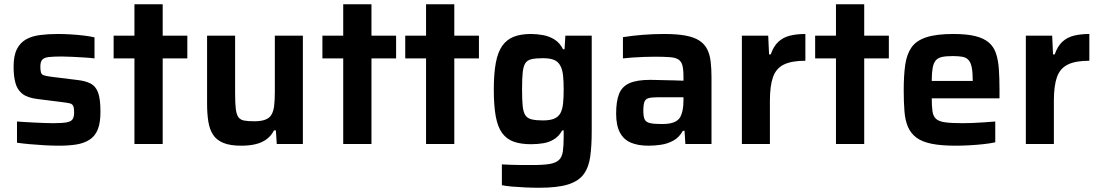

<svg xmlns="http://www.w3.org/2000/svg" viewBox="-20 -678 5174 904"><path d="M258 8Q227 8 191.5 6Q156 4 122 1Q88 -2 60 -6V-106Q75 -105 95.5 -103.5Q116 -102 140 -101Q164 -100 187 -99Q210 -98 230 -98Q276 -98 296.5 -102.5Q317 -107 323 -118.5Q329 -130 329 -149Q329 -169 325 -178.5Q321 -188 310 -191Q299 -194 274 -197L155 -212Q108 -218 84.5 -237Q61 -256 52.5 -288Q44 -320 44 -364Q44 -416 59.5 -446.5Q75 -477 102.5 -492.5Q130 -508 168.5 -513Q207 -518 252 -518Q282 -518 314 -516Q346 -514 375.5 -510.5Q405 -507 425 -502V-403Q402 -406 374 -407.5Q346 -409 319 -410.5Q292 -412 271 -412Q233 -412 210.5 -409.5Q188 -407 179 -397Q170 -387 170 -364Q170 -346 173 -336.5Q176 -327 186 -323.5Q196 -320 218 -317L347 -301Q382 -297 406 -285Q430 -273 441.5 -243Q453 -213 453 -152Q453 -99 440 -67.5Q427 -36 400.5 -19.5Q374 -3 338.5 2.5Q303 8 258 8Z M613 0V-403H515V-510H613V-658H746V-510H862V-403H746V0Z M1116 8Q1064 8 1032 -5Q1000 -18 983.5 -43Q967 -68 961 -105Q955 -142 955 -191V-510H1087V-240Q1087 -194 1090 -167Q1093 -140 1102 -127Q1111 -114 1129 -110.5Q1147 -107 1177 -107Q1209 -107 1229 -114.5Q1249 -122 1258.5 -138.5Q1268 -155 1271 -181.5Q1274 -208 1274 -246V-510H1406V0H1283L1279 -64H1270Q1258 -40 1236.5 -23.5Q1215 -7 1185 0.5Q1155 8 1116 8Z M1596 0V-403H1498V-510H1596V-658H1729V-510H1845V-403H1729V0Z M1986 0V-403H1888V-510H1986V-658H2119V-510H2235V-403H2119V0Z M2519 206Q2487 206 2453.5 204.5Q2420 203 2391 200.5Q2362 198 2343 194V96Q2363 97 2388 98Q2413 99 2439 99Q2465 99 2487 99Q2539 99 2568 94Q2597 89 2611.5 75.5Q2626 62 2630 35.5Q2634 9 2634 -34V-64H2627Q2613 -38 2590.5 -23.5Q2568 -9 2540.5 -4Q2513 1 2480 1Q2432 1 2398.5 -11Q2365 -23 2344 -52Q2323 -81 2314 -131Q2305 -181 2305 -256Q2305 -332 2314.5 -382.5Q2324 -433 2345 -462.5Q2366 -492 2399 -505Q2432 -518 2480 -518Q2509 -518 2538 -512.5Q2567 -507 2591.5 -491.5Q2616 -476 2631 -446H2638L2642 -510H2766V-60Q2766 9 2759 59.5Q2752 110 2728 142.5Q2704 175 2654.5 190.5Q2605 206 2519 206ZM2536 -111Q2569 -111 2588.5 -119Q2608 -127 2618 -144Q2628 -162 2631 -190Q2634 -218 2634 -257Q2634 -295 2631 -323Q2628 -351 2618 -369Q2608 -388 2588.5 -396Q2569 -404 2536 -404Q2503 -404 2483 -399.5Q2463 -395 2453.5 -380.5Q2444 -366 2441 -336.5Q2438 -307 2438 -257Q2438 -207 2441 -178.5Q2444 -150 2453.5 -135.5Q2463 -121 2483 -116Q2503 -111 2536 -111Z M3033 8Q2984 8 2950 -6.5Q2916 -21 2898.5 -54.5Q2881 -88 2881 -143Q2881 -202 2895 -236.5Q2909 -271 2944 -286.5Q2979 -302 3041 -302Q3051 -302 3069 -301.5Q3087 -301 3110 -300.5Q3133 -300 3156 -299.5Q3179 -299 3198 -298V-318Q3198 -351 3193 -370Q3188 -389 3174 -398Q3160 -407 3133 -409Q3106 -411 3063 -411Q3041 -411 3012 -410Q2983 -409 2956 -407Q2929 -405 2913 -403V-503Q2956 -510 3006 -514Q3056 -518 3107 -518Q3167 -518 3207.5 -510.5Q3248 -503 3272.5 -487Q3297 -471 3309.5 -446.5Q3322 -422 3326 -388.5Q3330 -355 3330 -312V0H3207L3203 -62H3195Q3178 -31 3150.5 -16Q3123 -1 3092.5 3.5Q3062 8 3033 8ZM3096 -94Q3118 -94 3134.5 -97Q3151 -100 3163.5 -107.5Q3176 -115 3183 -127Q3190 -140 3194 -159Q3198 -178 3198 -205V-220H3077Q3049 -220 3034 -216Q3019 -212 3014 -198Q3009 -184 3009 -156Q3009 -130 3015 -116.5Q3021 -103 3040 -98.5Q3059 -94 3096 -94Z M3473 0V-510H3597L3601 -422H3609Q3622 -460 3644.5 -481Q3667 -502 3699 -510Q3731 -518 3772 -518V-392Q3707 -392 3670.5 -374Q3634 -356 3619.5 -315Q3605 -274 3605 -204V0Z M3916 0V-403H3818V-510H3916V-658H4049V-510H4165V-403H4049V0Z M4480 8Q4412 8 4367 -1Q4322 -10 4295.5 -29.5Q4269 -49 4255.5 -79.5Q4242 -110 4238.5 -153.5Q4235 -197 4235 -254Q4235 -322 4242 -372Q4249 -422 4271.5 -454.5Q4294 -487 4341.5 -502.5Q4389 -518 4468 -518Q4532 -518 4572 -508Q4612 -498 4635.5 -478Q4659 -458 4669.5 -426.5Q4680 -395 4683 -352Q4686 -309 4686 -254V-215H4367Q4367 -177 4370.5 -153.5Q4374 -130 4387.5 -118Q4401 -106 4430.5 -102Q4460 -98 4511 -98Q4532 -98 4558.5 -99Q4585 -100 4613.5 -102Q4642 -104 4666 -106V-8Q4644 -3 4612.5 0.5Q4581 4 4546.5 6Q4512 8 4480 8ZM4560 -281V-297Q4560 -336 4555.5 -359.5Q4551 -383 4540.5 -395Q4530 -407 4512 -410.5Q4494 -414 4466 -414Q4433 -414 4414 -409.5Q4395 -405 4385 -392.5Q4375 -380 4371 -356.5Q4367 -333 4367 -297H4578Z M4810 0V-510H4934L4938 -422H4946Q4959 -460 4981.5 -481Q5004 -502 5036 -510Q5068 -518 5109 -518V-392Q5044 -392 5007.5 -374Q4971 -356 4956.5 -315Q4942 -274 4942 -204V0Z"/></svg>

Font: Saira Thin SemiBold
Style: Regular
Weight: 600
Version: Version 1.101